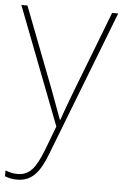

<svg xmlns="http://www.w3.org/2000/svg" viewBox="-60 -633 545 849"><g transform="rotate(5 212.0 -208.5)"><path d="M0 -594 201 -72 160 36C127 121 99 152 48 152C27 152 13 148 -6 141V167C13 174 29 177 48 177C113 177 148 136 181 49L430 -594H403L264 -234C241 -174 226 -132 216 -103H214C204 -131 188 -174 164 -238L27 -594Z"/></g></svg>

Font: Noto Sans Malayalam UI Thin
Style: Regular
Weight: 100
Designer: Jelle Bosma - Monotype Design Team
Foundry: Monotype Imaging Inc.
Version: Version 2.104